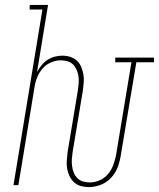

<svg xmlns="http://www.w3.org/2000/svg" viewBox="-20 -755 648 783"><path d="M343 8Q325 8 309 3.5Q293 -1 281.5 -12Q270 -23 263 -38Q256 -53 253.5 -69Q251 -85 252.5 -102.5Q254 -120 256 -137L298 -389Q300 -403 301 -417Q302 -431 300 -444.5Q298 -458 292.5 -470.5Q287 -483 278 -492Q269 -501 255.5 -505Q242 -509 228 -509Q208 -509 188 -500.5Q168 -492 154 -476Q140 -460 132 -440.5Q124 -421 121 -401L55 0H35L153 -716H101V-735H176L131 -461Q139 -476 149.5 -489Q160 -502 174 -511Q188 -520 203.5 -524Q219 -528 234 -528Q251 -528 266.5 -523Q282 -518 293.5 -507.5Q305 -497 311 -482.5Q317 -468 320 -452Q323 -436 321.5 -419.5Q320 -403 318 -386L276 -134Q274 -120 273 -105.5Q272 -91 274 -77Q276 -63 281 -50.5Q286 -38 295.5 -28.5Q305 -19 318.5 -15Q332 -11 346 -11Q366 -11 386 -19.5Q406 -28 420 -44.5Q434 -61 441.5 -81Q449 -101 453 -121L516 -501H450V-520H608V-501H536L472 -118Q468 -94 459 -71Q450 -48 432 -29Q414 -10 390 -1Q366 8 343 8Z"/></svg>

Font: Iosevka HT Thin Extended
Style: Italic
Weight: 100
Width: 7
Italic angle: -9°
Monospace: yes
Designer: Belleve Invis
Foundry: Belleve Invis
Version: Version 32.3.0; ttfautohint (v1.8.4)